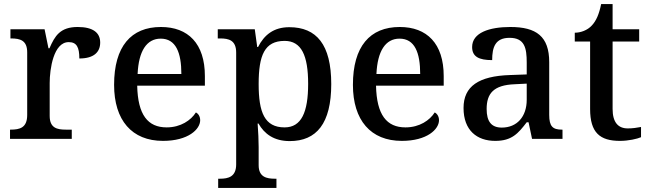

<svg xmlns="http://www.w3.org/2000/svg" viewBox="-20 -679 3178 939"><path d="M29 0H331V-45H302C259 -45 223 -53 223 -112V-273C223 -342 242 -473 316 -473C355 -473 368 -448 368 -393C439 -393 470 -424 470 -471C470 -519 435 -547 360 -547C274 -547 248 -503 222 -443H217L198 -536H31V-491H34C78 -491 113 -482 113 -423V-117C113 -54 77 -45 32 -45H29Z M777 10C901 10 959 -47 959 -91C959 -110 949 -124 938 -129C914 -91 864 -56 795 -56C703 -56 654 -117 651 -260H982V-307C982 -466 900 -547 767 -547C621 -547 538 -452 538 -264C538 -91 625 10 777 10ZM867 -317H653C658 -429 697 -490 766 -490C840 -490 867 -422 867 -317Z M1047 240H1332V195H1324C1284 195 1245 187 1245 129V40C1245 14 1243 -39 1240 -75H1244C1273 -24 1320 11 1397 11C1528 11 1600 -75 1600 -268C1600 -461 1528 -546 1395 -546C1318 -546 1272 -508 1242 -449H1238L1226 -536H1045V-491H1057C1099 -491 1135 -482 1135 -422V125C1135 186 1096 195 1056 195H1047ZM1372 -56C1274 -56 1245 -129 1245 -268C1245 -409 1274 -479 1372 -479C1454 -479 1487 -408 1487 -269C1487 -130 1454 -56 1372 -56Z M1945 10C2069 10 2127 -47 2127 -91C2127 -110 2117 -124 2106 -129C2082 -91 2032 -56 1963 -56C1871 -56 1822 -117 1819 -260H2150V-307C2150 -466 2068 -547 1935 -547C1789 -547 1706 -452 1706 -264C1706 -91 1793 10 1945 10ZM2035 -317H1821C1826 -429 1865 -490 1934 -490C2008 -490 2035 -422 2035 -317Z M2402 10C2483 10 2514 -26 2556 -81H2565L2582 0H2731V-45H2728C2683 -45 2666 -61 2666 -117V-375C2666 -501 2603 -547 2476 -547C2373 -547 2289 -519 2289 -449C2289 -402 2322 -385 2387 -385C2387 -448 2402 -494 2472 -494C2546 -494 2556 -444 2556 -373V-315L2474 -312C2321 -307 2247 -257 2247 -151C2247 -41 2313 10 2402 10ZM2434 -55C2383 -55 2360 -85 2360 -146C2360 -222 2394 -263 2497 -267L2556 -270V-191C2556 -108 2508 -55 2434 -55Z M3012 10C3054 10 3097 0 3115 -8V-58C3094 -54 3074 -51 3050 -51C3003 -51 2976 -81 2976 -146V-476H3106V-536H2976V-659H2920C2910 -610 2896 -577 2874 -554C2853 -531 2820 -519 2791 -519V-476H2866V-146C2866 -30 2914 10 3012 10Z"/></svg>

Font: Noto Serif Vithkuqi Medium
Style: Regular
Weight: 500
Version: Version 1.005